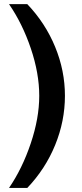

<svg xmlns="http://www.w3.org/2000/svg" viewBox="-20 -756 398 934"><path d="M112.8 -735.8Q200.7 -643.6 248.3 -527.8Q295.9 -412.1 295.9 -290Q295.9 -167 248.3 -50.5Q200.7 65.9 112.8 158.2H23.9Q88.4 64 129.6 -58.6Q170.9 -181.2 170.9 -290Q170.9 -399.4 129.9 -520.5Q88.9 -641.6 23.9 -735.8Z"/></svg>

Font: Archivo Expanded
Style: Bold
Weight: 700
Width: 7
Designer: Hector Gatti
Foundry: Omnibus-Type
Version: Version 2.001